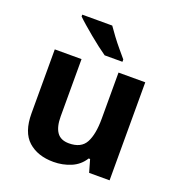

<svg xmlns="http://www.w3.org/2000/svg" viewBox="-139 -881 934 1005"><g transform="rotate(20 328.5 -378.0)"><path d="M579 -546V0H465L445 -70H437Q411 -28 365.5 -9Q320 10 269 10Q181 10 128 -37.5Q75 -85 75 -190V-546H224V-227Q224 -169 245 -139Q266 -109 312 -109Q380 -109 405 -155.5Q430 -202 430 -289V-546ZM315 -766Q330 -744 350.5 -716.5Q371 -689 392.5 -663.5Q414 -638 430 -619V-606H331Q312 -619 286.5 -638.5Q261 -658 234.5 -680Q208 -702 185 -722Q162 -742 148 -756V-766Z"/></g></svg>

Font: Noto Sans Bassa Vah
Style: Regular
Weight: 400
Designer: Monotype Design Team
Foundry: Monotype Imaging Inc.
Version: Version 2.002